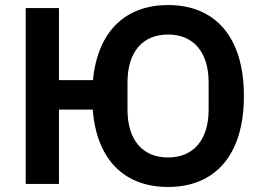

<svg xmlns="http://www.w3.org/2000/svg" viewBox="-20 -730 1040 762"><path d="M647 12C831 12 948 -111 948 -349C948 -587 831 -710 647 -710C482 -710 368 -610 349 -412H214V-698H82V0H214V-295H348C364 -94 475 12 647 12ZM647 -105C546 -105 486 -174 486 -295V-403C486 -524 546 -593 647 -593C747 -593 808 -524 808 -403V-295C808 -174 747 -105 647 -105Z"/></svg>

Font: Braiins Sans SemiBold
Style: Regular
Weight: 600
Designer: Mike Abbink, Paul van der Laan, Pieter van Rosmalen, Jiri Chlebus, Lubos Buracinsky
Foundry: Bold Monday, Sudetype
Version: Version 1.000;hotconv 1.0.109;makeotfexe 2.5.65596